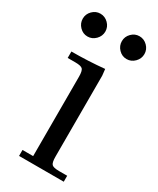

<svg xmlns="http://www.w3.org/2000/svg" viewBox="-167 -670 595 723"><g transform="rotate(30 131.0 -308.5)"><path d="M11.5 -533Q-2.9 -547.9 -2.9 -567.9Q-2.9 -587.9 11.5 -602.5Q25.9 -617.2 45.9 -617.2Q65.9 -617.2 80.6 -602.5Q95.2 -587.9 95.2 -567.9Q95.2 -547.9 80.6 -533Q65.9 -518.1 45.9 -518.1Q25.9 -518.1 11.5 -533ZM22 -411.1V-439Q94.7 -439 165 -445.8L168 -418V-65.9Q168 -41 175 -33.4Q182.1 -25.9 207 -25.9H242.2V0H47.9V-25.9H94.2V-371.1Q94.2 -396 87.2 -403.6Q80.1 -411.1 55.2 -411.1ZM181.4 -533Q167 -547.9 167 -567.9Q167 -587.9 181.4 -602.5Q195.8 -617.2 215.8 -617.2Q235.8 -617.2 250.5 -602.5Q265.1 -587.9 265.1 -567.9Q265.1 -547.9 250.5 -533Q235.8 -518.1 215.8 -518.1Q195.8 -518.1 181.4 -533Z"/></g></svg>

Font: Dihjauti
Style: Regular
Weight: 400
Designer: T. Christopher White
Version: Version 3.0.0